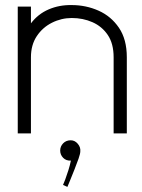

<svg xmlns="http://www.w3.org/2000/svg" viewBox="-20 -526 560 757"><path d="M480 0H428V-300Q428 -354 405 -388Q382 -422 344.5 -438.5Q307 -455 263 -455Q222 -455 185 -436.5Q148 -418 125 -383.5Q102 -349 102 -300V0H50V-500H102V-434Q130 -471 172 -489Q214 -507 263 -506Q319 -506 368.5 -484Q418 -462 449 -416.5Q480 -371 480 -300ZM217.3 67.6Q217.3 51.3 228.9 39.2Q240.6 27.1 258.7 27.1Q275.1 27.1 286.7 40.9Q298.4 54.7 296.6 71.1Q296.6 79.7 289.7 99.6Q282.8 119.4 273.3 143.1Q263.8 166.9 256.1 185.8Q248.3 204.8 245.7 210.9L228.5 203.1Q231.1 197.9 237.1 182Q243.1 166 249.6 145.3Q256.1 124.6 259.5 107.3Q240.6 108.2 228.9 96.1Q217.3 84 217.3 67.6Z"/></svg>

Font: Kulim Park ExtraLight
Style: Regular
Weight: 275
Designer: Noponies / Dale Sattler
Foundry: Noponies
Version: Version 1.000; ttfautohint (v1.8.3)